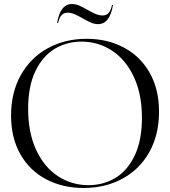

<svg xmlns="http://www.w3.org/2000/svg" viewBox="-20 -920 846 955"><path d="M35 -346Q35 -460 83.5 -546.5Q132 -633 217.5 -680Q303 -727 411 -727Q514 -727 596 -683.5Q678 -640 724.5 -558Q771 -476 771 -365Q771 -250 723 -164Q675 -78 589.5 -31.5Q504 15 396 15Q292 15 210 -28Q128 -71 81.5 -152.5Q35 -234 35 -346ZM420 1Q494 1 554 -35Q614 -71 650 -146.5Q686 -222 686 -334Q686 -452 645.5 -538Q605 -624 536.5 -668.5Q468 -713 385 -713Q312 -713 252 -677Q192 -641 156 -566Q120 -491 120 -379Q120 -260 160 -174Q200 -88 268.5 -43.5Q337 1 420 1ZM389 -830Q385 -832 369.5 -840.5Q354 -849 341 -853Q328 -857 317 -857Q298 -857 286.5 -845Q275 -833 269 -806H264Q280 -900 338 -900Q356 -900 373.5 -892.5Q391 -885 417 -870Q421 -868 436.5 -859.5Q452 -851 465 -847Q478 -843 489 -843Q509 -843 520 -855Q531 -867 537 -895H542Q526 -800 468 -800Q450 -800 432.5 -807.5Q415 -815 389 -830Z"/></svg>

Font: Nyght Serif Light
Style: Regular
Weight: 300
Designer: Maksym Kobuzan
Version: Version 0.410